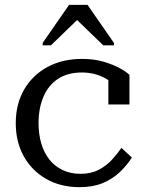

<svg xmlns="http://www.w3.org/2000/svg" viewBox="-20 -762 597 792"><path d="M312 -45Q356 -45 388 -62Q420 -79 442.5 -104Q465 -129 481 -152L524 -112Q502 -78 472.5 -50.5Q443 -23 403 -6.5Q363 10 308 10Q230 10 170.5 -24Q111 -58 78 -117.5Q45 -177 45 -254Q45 -333 79.5 -392.5Q114 -452 175.5 -485.5Q237 -519 318 -519Q368 -519 407 -507.5Q446 -496 473.5 -481Q501 -466 514 -453V-331H427V-444Q438 -442 447 -437.5Q456 -433 462.5 -425.5Q469 -418 471.5 -408Q474 -398 472 -385Q454 -418 411.5 -440.5Q369 -463 318 -463Q259 -463 219 -436.5Q179 -410 159 -362.5Q139 -315 139 -254Q139 -208 150.5 -169.5Q162 -131 184 -103.5Q206 -76 238.5 -60.5Q271 -45 312 -45ZM341 -742H265L156 -585V-575H190L308 -689H288L406 -575H450V-585Z"/></svg>

Font: Roboto Serif 28pt
Style: Regular
Weight: 400
Designer: Greg Gazdowicz
Foundry: Commercial Type
Version: Version 1.008